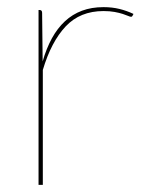

<svg xmlns="http://www.w3.org/2000/svg" viewBox="-20 -518 432 538"><path d="M88 0V-490H91Q98 -490 98 -482L99.5 -346Q110 -382.5 125.5 -410.8Q141 -439 162 -458.5Q183 -478 209.8 -488Q236.5 -498 270 -498Q294 -498 314.5 -493Q335 -488 354 -479L352 -475Q351 -473.5 350.2 -472.2Q349.5 -471 347 -471Q344.5 -471 338.8 -473.5Q333 -476 323.8 -479Q314.5 -482 301.2 -484.5Q288 -487 270 -487Q204.5 -487 164 -444Q123.5 -401 100 -322V0Z"/></svg>

Font: Lato TR Hairline
Style: Regular
Weight: 250
Designer: Lukasz Dziedzic
Foundry: Lukasz Dziedzic
Version: Version 1.104 2013